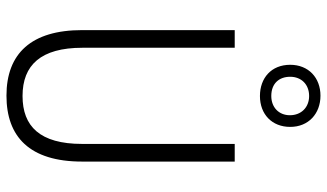

<svg xmlns="http://www.w3.org/2000/svg" viewBox="-234 -792 1036 609"><g transform="rotate(90 284.5 -488.0)"><path d="M285 -794C343 -794 383 -832 383 -890C383 -948 341 -986 284 -986C227 -986 186 -948 186 -890C186 -830 228 -794 285 -794ZM285 -830C245 -830 224 -855 224 -890C224 -925 248 -950 285 -950C321 -950 346 -925 346 -889C346 -854 321 -830 285 -830ZM493 -230V-714H437V-230C437 -96 381 -41 285 -41C187 -41 132 -99 132 -231V-714H76V-230C76 -69 150 10 284 10C414 10 493 -63 493 -230Z"/></g></svg>

Font: Noto Sans Malayalam Condensed Light
Style: Regular
Weight: 300
Width: 3
Designer: Jelle Bosma - Monotype Design Team
Foundry: Monotype Imaging Inc.
Version: Version 2.104